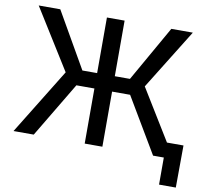

<svg xmlns="http://www.w3.org/2000/svg" viewBox="-92 -831 1185 1091"><g transform="rotate(10 500.0 -286.0)"><path d="M540 -727.5V0H438V-727.5ZM27.3 0 261.2 -379.9 44.4 -727.5H168.9L353 -406.7H627.4L809.6 -727.5H933.6L717.8 -379.4L950.7 0H832.5L644 -317.9H334L144 0ZM894.5 156.2V0H856.9V-86.9H992.7L991.2 156.2Z"/></g></svg>

Font: Inter Cardless
Style: Regular
Weight: 400
Designer: Rasmus Andersson
Foundry: rsms
Version: Version 4.001;git-9221beed3